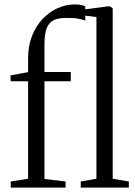

<svg xmlns="http://www.w3.org/2000/svg" viewBox="-20 -848 612 868"><path d="M28.5 0V-27.5L107 -40V-480.5H28L27.5 -507L107 -522V-585.5Q107 -641 124.8 -685.8Q142.5 -730.5 172.5 -762.2Q202.5 -794 240.5 -811Q278.5 -828 318.5 -828Q337 -828 347.8 -825.2Q358.5 -822.5 365.5 -819.5V-754Q357.5 -759 336.2 -763.2Q315 -767.5 282 -767Q246 -767.5 223.8 -757.2Q201.5 -747 191.2 -721Q181 -695 181 -647.5V-522.5H300V-480.5H181V-39L276.5 -27.5V0ZM416 -40V-771L342 -780V-802.5L464.5 -819H478L489.5 -810V-40L562.5 -27.5V0H345V-27.5Z"/></svg>

Font: Merriweather 96pt Light
Style: Regular
Weight: 300
Version: Version 2.100